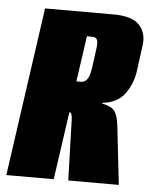

<svg xmlns="http://www.w3.org/2000/svg" viewBox="-57 -631 529 670"><g transform="rotate(5 208.0 -295.5)"><path d="M-10 0 74 -591H314Q380 -591 405.5 -562.5Q431 -534 424 -490L412 -400Q406 -357 380.5 -321.5Q355 -286 301 -280V-278Q335 -271 346 -255.5Q357 -240 361 -204L384 0H207L201 -194Q201 -208 200 -217.5Q199 -227 197.5 -232Q196 -237 193 -237H190L156 0ZM205 -347H221Q234 -347 242.5 -358Q251 -369 255 -396L264 -461Q268 -488 264 -497.5Q260 -507 247 -507H228Z"/></g></svg>

Font: Alumni Sans Black
Style: Italic
Weight: 900
Italic angle: -8°
Version: Version 1.016